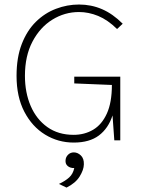

<svg xmlns="http://www.w3.org/2000/svg" viewBox="-20 -636 650 870"><path d="M314 10Q243.5 10 184.5 -26Q125.5 -62 90.2 -129.8Q55 -197.5 55 -292.5Q55 -376 78.8 -437Q102.5 -498 142.8 -537.5Q183 -577 233.8 -596.2Q284.5 -615.5 338 -615.5Q393.5 -615.5 442.2 -594.5Q491 -573.5 536 -528.5L510.5 -504.5Q468 -546 424.8 -563.8Q381.5 -581.5 338 -581.5Q273 -581.5 217 -546.8Q161 -512 127 -447.2Q93 -382.5 93 -292.5Q93 -216.5 119 -156Q145 -95.5 194.5 -60.2Q244 -25 313.5 -25Q363 -25 402.2 -48.2Q441.5 -71.5 464.2 -121.5Q487 -171.5 487 -251H509Q509 -172 490 -113.2Q471 -54.5 428.2 -22.2Q385.5 10 314 10ZM498 0 487 -153V-251L316.5 -258V-288.5H525V0ZM281.5 214 247 197.5Q276 184 293.5 168Q311 152 316.5 125.5Q298.5 126 287 116.5Q275.5 107 277 90Q278 75.5 288.5 65Q299 54.5 314.5 54.5Q332 54.5 346.5 68.5Q361 82.5 360 109Q359.5 133.5 341 163.5Q322.5 193.5 281.5 214Z"/></svg>

Font: Karla ExtraLight
Style: Regular
Weight: 250
Designer: Jonathan Pinhorn
Version: Version 2.004;gftools[0.9.33]